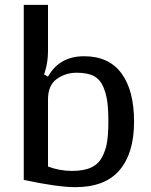

<svg xmlns="http://www.w3.org/2000/svg" viewBox="-20 -760 623 792"><path d="M291 12Q217 12 78 -18V-740H178V-550Q178 -505 166 -466L162 -453L178 -444Q225 -528 327 -528Q429 -528 481 -457.5Q533 -387 533 -258Q533 -129 473.5 -58.5Q414 12 291 12ZM178 -350V-73Q226 -55 276.5 -55Q327 -55 357 -69.5Q387 -84 402 -113.5Q417 -143 422 -176Q427 -209 427 -259Q427 -309 422.5 -341.5Q418 -374 405.5 -403Q393 -432 367.5 -446Q342 -460 296 -460Q250 -460 214 -434Q178 -408 178 -350Z"/></svg>

Font: Voces
Style: Regular
Weight: 400
Designer: Ana Paula Megda, Pablo Ugerman
Foundry: Ana Paula Megda, Pablo Ugerman
Version: Version 1.003